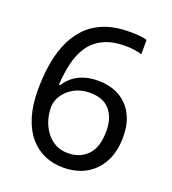

<svg xmlns="http://www.w3.org/2000/svg" viewBox="-134 -825 840 937"><g transform="rotate(20 286.0 -357.0)"><path d="M55 -305Q55 -367 63.5 -427Q72 -487 93 -540.5Q114 -594 151 -635.5Q188 -677 244.5 -700.5Q301 -724 382 -724Q403 -724 428.5 -722Q454 -720 470 -715V-640Q452 -646 429.5 -649Q407 -652 384 -652Q315 -652 269 -629Q223 -606 196.5 -566Q170 -526 158 -474Q146 -422 143 -363H149Q164 -387 187 -406Q210 -425 242.5 -436Q275 -447 318 -447Q380 -447 426.5 -421.5Q473 -396 499 -347.5Q525 -299 525 -230Q525 -156 497 -102Q469 -48 418.5 -19Q368 10 298 10Q247 10 203 -9Q159 -28 125.5 -67Q92 -106 73.5 -165.5Q55 -225 55 -305ZM297 -64Q360 -64 399 -104.5Q438 -145 438 -230Q438 -298 403.5 -338Q369 -378 300 -378Q253 -378 218 -358.5Q183 -339 163.5 -309Q144 -279 144 -247Q144 -214 153.5 -182Q163 -150 182.5 -123Q202 -96 230.5 -80Q259 -64 297 -64Z"/></g></svg>

Font: ing115
Style: Regular
Weight: 400
Designer: Monotype Design Team
Foundry: Monotype Imaging Inc.
Version: Version 2.013